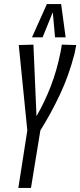

<svg xmlns="http://www.w3.org/2000/svg" viewBox="-20 -922 394 942"><path d="M70 0 114 -282 72 -701 144 -703 159 -352Q199 -421 229 -498.5Q259 -576 277 -666Q279 -675 280.5 -684.5Q282 -694 283 -703L354 -701Q350 -678 346 -660Q318 -551 274 -458Q230 -365 178 -282L132 0ZM137 -739 210 -902H280L302 -739H250L239 -862L189 -739Z"/></svg>

Font: Georama ExtraCondensed
Style: Italic
Weight: 400
Width: 2
Italic angle: -9°
Designer: Jean-Baptiste Levee
Foundry: Production Type
Version: Version 1.000